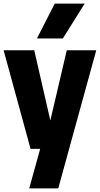

<svg xmlns="http://www.w3.org/2000/svg" viewBox="-23 -828 556 1068"><path d="M147 0 -3 -548.5H167.5L257 -158L348.5 -548.5H512.5L301 220H139.5L200.5 0ZM182.5 -614 281.5 -808H448L326.5 -614Z"/></svg>

Font: Encode Sans Condensed ExtraBold
Style: Regular
Weight: 800
Width: 3
Designer: Multiple Designers
Foundry: Impallari Type
Version: Version 3.000; ttfautohint (v1.8.3) -l 8 -r 50 -G 200 -x 14 